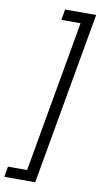

<svg xmlns="http://www.w3.org/2000/svg" viewBox="-110 -856 547 1047"><g transform="rotate(10 164.0 -333.0)"><path d="M334 -811 165 145H-6L4 87H110L258 -752H152L162 -811Z"/></g></svg>

Font: DM Sans 10pt Light
Style: Italic
Weight: 300
Italic angle: -10°
Version: Version 4.004;gftools[0.9.30]